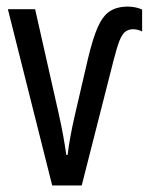

<svg xmlns="http://www.w3.org/2000/svg" viewBox="-20 -565 453 585"><path d="M413 -536V-469Q400 -476 384 -476Q369 -475 360 -467Q351 -459 343.5 -439.5Q336 -420 326 -381L229 0H139L4 -537H87L159 -218Q174 -151 182 -93H186Q192 -145 209 -218L248 -386Q263 -449 278 -482.5Q293 -516 313.5 -530Q334 -544 367 -545Q393 -545 413 -536Z"/></svg>

Font: Noto Sans UI Cond
Style: Regular
Weight: 400
Width: 3
Designer: Monotype Design Team
Foundry: Monotype Imaging Inc.
Version: Version 1.001